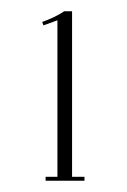

<svg xmlns="http://www.w3.org/2000/svg" viewBox="-20 -719 226 341"><path d="M61 -405V-398H130V-405H108V-699H94C84 -692 69 -685 55 -680L57 -674C58 -674 74 -680 82 -683V-405Z"/></svg>

Font: Emberly
Style: Regular
Weight: 400
Designer: Rajesh Rajput
Foundry: Rajesh Rajput
Version: Version 1.000